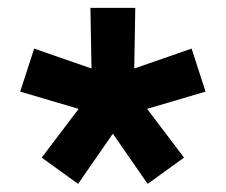

<svg xmlns="http://www.w3.org/2000/svg" viewBox="-20 -779 567 482"><path d="M176 -317.4 84.7 -383.3 177.4 -505.7 30.7 -549 65.7 -657 209.7 -607 207 -759.3H319.6L317 -607L461 -657L496 -549L349.3 -505.7L442 -383.3L350.7 -317.4L263.3 -443.4Z"/></svg>

Font: M PLUS 2 Thin
Style: Regular
Weight: 100
Designer: Coji Morishita
Foundry: UNDERFOREST DESIGN
Version: Version 1.001